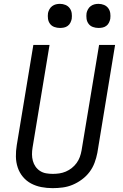

<svg xmlns="http://www.w3.org/2000/svg" viewBox="-20 -968 640 996"><path d="M253 8Q223 8 194.5 2.5Q166 -3 141.5 -16Q117 -29 99 -50.5Q81 -72 72 -99Q63 -126 62.5 -155.5Q62 -185 67 -215L153 -735H237L149 -203Q146 -185 146 -167.5Q146 -150 150.5 -133.5Q155 -117 164.5 -103.5Q174 -90 188 -81Q202 -72 219 -69Q236 -66 254 -66Q271 -66 288 -68.5Q305 -71 321.5 -78Q338 -85 352.5 -96.5Q367 -108 377.5 -122.5Q388 -137 394 -153.5Q400 -170 403 -187L494 -735H577L485 -175Q480 -149 470.5 -123.5Q461 -98 444.5 -76Q428 -54 405 -37Q382 -20 357 -9.5Q332 1 305.5 4.5Q279 8 253 8ZM491 -823Q476 -823 462 -828Q448 -833 439.5 -844.5Q431 -856 429 -870.5Q427 -885 429 -900Q431 -910 436.5 -920Q442 -930 451 -936.5Q460 -943 470 -945.5Q480 -948 491 -948Q506 -948 519.5 -942.5Q533 -937 541.5 -925.5Q550 -914 552 -899.5Q554 -885 552 -870Q550 -860 545 -850Q540 -840 531 -833.5Q522 -827 511.5 -825Q501 -823 491 -823ZM291 -823Q276 -823 262 -828Q248 -833 239.5 -844.5Q231 -856 229 -870.5Q227 -885 229 -900Q231 -910 236.5 -920Q242 -930 251 -936.5Q260 -943 270 -945.5Q280 -948 291 -948Q306 -948 319.5 -942.5Q333 -937 341.5 -925.5Q350 -914 352 -899.5Q354 -885 352 -870Q350 -860 345 -850Q340 -840 331 -833.5Q322 -827 311.5 -825Q301 -823 291 -823Z"/></svg>

Font: Zed Sans Extended
Style: Italic
Weight: 400
Width: 7
Italic angle: -9°
Designer: Belleve Invis
Foundry: Belleve Invis
Version: Version 1.0.0; ttfautohint (v1.8.4)